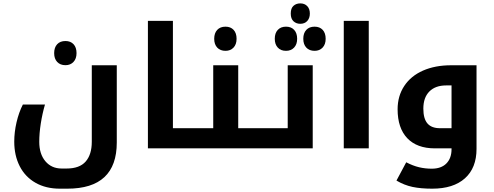

<svg xmlns="http://www.w3.org/2000/svg" viewBox="-20 -884 2944 1144"><path d="M336.9 240.2Q253.4 240.2 191.7 205.1Q129.9 169.9 97.4 106.2Q64.9 42.5 64.9 -40Q64.9 -96.7 78.6 -155.5Q92.3 -214.4 116.2 -261.2H248Q232.4 -207.5 223.1 -148.7Q213.9 -89.8 213.9 -39.1Q213.9 33.7 250.5 76.9Q287.1 120.1 347.2 120.1H377Q454.1 120.1 490.5 78.4Q526.9 36.6 526.9 -39.1V-495.1H675.8V-35.2Q675.8 240.2 380.9 240.2ZM370.1 -495.6Q338.9 -495.6 320.8 -514.9Q302.7 -534.2 302.7 -567.4Q302.7 -601.1 320.6 -620.4Q338.4 -639.6 370.1 -639.6Q400.4 -639.6 418.2 -620.6Q436 -601.6 436 -567.4Q436 -534.2 417.7 -514.9Q399.4 -495.6 370.1 -495.6Z M1135.3 -120.1Q1140.1 -120.1 1140.1 -116.2V-4.9Q1140.1 0 1135.3 0H861.3V-759.8H1010.3V-120.1Z M1529.3 -120.1Q1534.2 -120.1 1534.2 -116.2V-4.9Q1534.2 0 1529.3 0H1125.5Q1120.6 0 1120.6 -4.9V-116.2Q1120.6 -120.1 1125.5 -120.1H1250.5V-495.1H1399.4V-120.1ZM1323.7 -581.1Q1292.5 -581.1 1274.4 -600.3Q1256.3 -619.6 1256.3 -652.8Q1256.3 -686.5 1274.2 -705.8Q1292 -725.1 1323.7 -725.1Q1354 -725.1 1371.8 -706.1Q1389.6 -687 1389.6 -652.8Q1389.6 -619.6 1371.3 -600.3Q1353 -581.1 1323.7 -581.1Z M1519.5 0Q1514.6 0 1514.6 -4.9V-116.2Q1514.6 -120.1 1519.5 -120.1H1694.3V-495.1H1843.3V0ZM1769 -742.2Q1745.1 -742.2 1728.8 -757.3Q1712.4 -772.5 1712.4 -803.2Q1712.4 -835 1728.8 -849.4Q1745.1 -863.8 1769 -863.8Q1794.9 -863.8 1810.5 -847.7Q1826.2 -831.5 1826.2 -803.2Q1826.2 -775.9 1810.8 -759Q1795.4 -742.2 1769 -742.2ZM1684.1 -581.1Q1653.3 -581.1 1635.3 -600.3Q1617.2 -619.6 1617.2 -652.8Q1617.2 -686.5 1635 -705.8Q1652.8 -725.1 1684.1 -725.1Q1715.3 -725.1 1732.9 -705.8Q1750.5 -686.5 1750.5 -652.8Q1750.5 -619.6 1732.2 -600.3Q1713.9 -581.1 1684.1 -581.1ZM1854.5 -581.1Q1823.2 -581.1 1805.2 -600.3Q1787.1 -619.6 1787.1 -652.8Q1787.1 -686.5 1804.9 -705.8Q1822.8 -725.1 1854.5 -725.1Q1884.8 -725.1 1902.6 -706.1Q1920.4 -687 1920.4 -652.8Q1920.4 -619.6 1902.1 -600.3Q1883.8 -581.1 1854.5 -581.1Z M2028.3 -759.8H2177.2V0H2028.3Z M2555.2 240.2Q2487.3 240.2 2437.7 229.7Q2388.2 219.2 2342.3 191.9L2400.4 83Q2440.9 104 2477.1 112.5Q2513.2 121.1 2552.2 121.1Q2608.9 121.1 2639.6 90.1Q2670.4 59.1 2670.4 4.9V0H2571.3Q2464.4 0 2406.7 -60.5Q2349.1 -121.1 2349.1 -232.9Q2349.1 -312 2388.7 -371.8Q2428.2 -431.6 2500.5 -463.4Q2572.8 -495.1 2667.5 -495.1H2819.3V2.9Q2819.3 116.7 2750.2 178.5Q2681.2 240.2 2555.2 240.2ZM2670.4 -120.1V-375H2638.2Q2574.2 -375 2538.3 -338.9Q2502.4 -302.7 2502.4 -236.8Q2502.4 -176.8 2526.9 -148.4Q2551.3 -120.1 2601.6 -120.1Z"/></svg>

Font: Droid Arabic Kufi
Style: Bold
Weight: 700
Designer: Pascal Zoghbi
Foundry: Irfont.ir
Version: Version 1.00 February 28, 2013, initial release